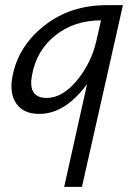

<svg xmlns="http://www.w3.org/2000/svg" viewBox="-20 -436 527 745"><path d="M394 -416H457L298 289H229L318 -110Q233 6 132 6Q71 6 43 -34.5Q15 -75 29 -143Q52 -258 152.5 -337Q253 -416 394 -416ZM161 -56Q223 -56 279 -124.5Q335 -193 354 -278L372 -357Q268 -357 194.5 -298.5Q121 -240 104 -143Q88 -56 161 -56Z"/></svg>

Font: EauTestInfant Medium
Style: Italic
Weight: 500
Italic angle: -12°
Designer: Christian Thalmann (Catharsis Fonts)
Version: Version 0.001;PS 000.001;hotconv 1.0.88;makeotf.lib2.5.64775